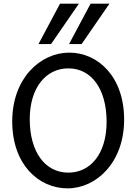

<svg xmlns="http://www.w3.org/2000/svg" viewBox="-20 -1011 753 1043"><path d="M559.1 -349.1C559.1 -175.8 471.2 -73.2 351.6 -73.2C224.6 -73.2 141.6 -185.5 141.6 -363.8C141.6 -532.7 228 -639.6 351.6 -639.6C475.6 -639.6 559.1 -529.3 559.1 -349.1ZM654.3 -361.3C654.3 -595.2 511.7 -725.1 356.4 -725.1C198.7 -725.1 46.4 -585.4 46.4 -351.6C46.4 -117.7 189.5 12.2 346.7 12.2C502.4 12.2 654.3 -127 654.3 -361.3ZM472.2 -991.2 355 -771.5H423.3L574.7 -991.2ZM306.2 -991.2 189 -771.5H257.3L408.7 -991.2Z"/></svg>

Font: Andika
Style: Regular
Weight: 400
Designer: Victor Gaultney, Annie Olsen, Julie Remington, Don Collingsworth, Eric Hays
Foundry: SIL International
Version: Version 1.000